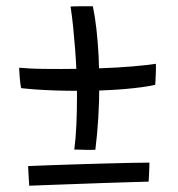

<svg xmlns="http://www.w3.org/2000/svg" viewBox="-20 -683 565 611"><path d="M474 -413Q439 -405 375.5 -399.5Q312 -394 226 -394Q193 -394 160.2 -395Q127.5 -396 98.2 -398Q69 -400 47.5 -402.5Q46 -407.5 44.8 -416.8Q43.5 -426 42.8 -436.2Q42 -446.5 41.5 -455Q41 -463.5 41 -467.5Q53.5 -466.5 73.8 -465.2Q94 -464 120 -463.8Q146 -463.5 174.5 -463.5Q236 -463.5 294 -465.5Q352 -467.5 399.5 -471.5Q447 -475.5 476 -480Q476.5 -469 476 -455Q475.5 -441 475 -429.5Q474.5 -418 474 -413ZM275.5 -663Q282.5 -629.5 287 -589.2Q291.5 -549 293.8 -504.2Q296 -459.5 296 -413.5Q296 -361.5 292.8 -308.2Q289.5 -255 283.5 -206.5Q279.5 -206 270.8 -206Q262 -206 251.5 -206.2Q241 -206.5 231.5 -206.8Q222 -207 216.5 -207Q221 -242 223 -285Q225 -328 225 -374.5Q225 -411.5 223.5 -450.5Q222 -489.5 219 -527.5Q216 -565.5 212.5 -599.8Q209 -634 204.5 -662Q207.5 -662.5 214.8 -662.8Q222 -663 231.5 -663Q241 -663 250.2 -663Q259.5 -663 266.2 -663Q273 -663 275.5 -663ZM455.5 -165.5Q455.5 -157 455 -145.2Q454.5 -133.5 454 -123Q453.5 -112.5 453 -105Q430 -104.5 391.2 -103.2Q352.5 -102 306.2 -100.5Q260 -99 214.5 -97.2Q169 -95.5 131.2 -94.2Q93.5 -93 73 -92Q72.5 -100.5 71.8 -111.5Q71 -122.5 70.5 -134Q70 -145.5 69.5 -154.5Q92 -155.5 132.2 -157Q172.5 -158.5 221 -160Q269.5 -161.5 316.8 -162.8Q364 -164 401.2 -164.8Q438.5 -165.5 455.5 -165.5Z"/></svg>

Font: Grandstander Thin Light
Style: Regular
Weight: 300
Version: Version 1.200